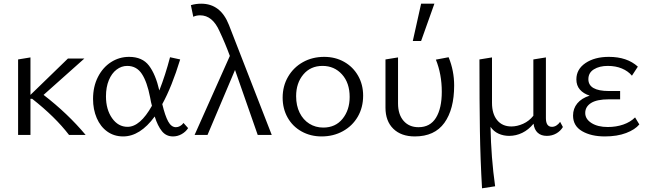

<svg xmlns="http://www.w3.org/2000/svg" viewBox="-20 -731 3501 1040"><path d="M154 -196H145V0H78V-409L145 -420V-217L348 -414H437L216 -217Q347 -116 444 0H354Q279 -98 154 -196Z M484 -195Q484 -262 510.5 -314Q537 -366 581.5 -394.5Q626 -423 679 -423Q751 -423 787 -375.5Q823 -328 843 -241Q876 -325 901 -421L956 -409Q911 -262 859 -167Q874 -104 891 -73Q908 -42 933 -42Q944 -42 955 -48Q966 -54 974 -65L999 -37Q986 -17 964 -4.5Q942 8 917 8Q880 8 857 -20.5Q834 -49 818 -100Q739 8 647 8Q598 8 561 -18.5Q524 -45 504 -91.5Q484 -138 484 -195ZM671 -44Q739 -44 803 -158Q798 -175 793 -204Q777 -287 748.5 -330.5Q720 -374 669 -374Q638 -374 611.5 -354Q585 -334 569.5 -296.5Q554 -259 554 -209Q554 -138 587 -91Q620 -44 671 -44Z M1225 -428Q1201 -494 1169 -562Q1131 -648 1064 -648Q1043 -648 1027 -640L1014 -703Q1040 -711 1070 -711Q1175 -711 1220 -596L1452 0H1376L1253 -352L1104 0H1034Z M1511 -202Q1511 -265 1540.5 -315.5Q1570 -366 1621 -394.5Q1672 -423 1736 -423Q1796 -423 1844 -396Q1892 -369 1919.5 -321Q1947 -273 1947 -213Q1947 -149 1918 -99Q1889 -49 1837.5 -20.5Q1786 8 1722 8Q1662 8 1613.5 -19Q1565 -46 1538 -94Q1511 -142 1511 -202ZM1874 -206Q1874 -282 1832.5 -328Q1791 -374 1727 -374Q1662 -374 1623 -327.5Q1584 -281 1584 -210Q1584 -159 1603 -120.5Q1622 -82 1655.5 -61Q1689 -40 1731 -40Q1797 -40 1835.5 -87.5Q1874 -135 1874 -206Z M2068 -148V-409L2136 -420V-171Q2136 -111 2166 -76.5Q2196 -42 2247 -42Q2310 -42 2341.5 -93Q2373 -144 2373 -234Q2373 -329 2341 -408L2410 -421Q2440 -348 2440 -268Q2440 -139 2387 -65.5Q2334 8 2227 8Q2153 8 2110.5 -33.5Q2068 -75 2068 -148ZM2261 -711H2333L2261 -509H2216Z M2577 -409 2645 -420V-174Q2645 -114 2673 -80Q2701 -46 2750 -46Q2781 -46 2813.5 -60.5Q2846 -75 2869 -104V-409L2937 -420V-91Q2937 -44 2970 -44Q2982 -44 2993.5 -51Q3005 -58 3014 -71L3029 -43Q3016 -21 2993 -8Q2970 5 2942 5Q2911 5 2892.5 -12Q2874 -29 2870 -61Q2843 -28 2809 -11.5Q2775 5 2738 5Q2707 5 2680.5 -7Q2654 -19 2637 -44Q2640 123 2662 278L2591 289Q2582 134 2579.5 -21Q2577 -176 2577 -409Z M3084 -105Q3084 -143 3107 -171Q3130 -199 3174 -213Q3140 -224 3121 -246Q3102 -268 3102 -301Q3102 -356 3151.5 -389.5Q3201 -423 3278 -423Q3377 -423 3435 -370L3403 -321Q3382 -346 3348.5 -360Q3315 -374 3272 -374Q3227 -374 3197 -355.5Q3167 -337 3167 -302Q3167 -270 3195 -254Q3223 -238 3278 -238H3339V-193H3278Q3213 -193 3181.5 -173Q3150 -153 3150 -119Q3150 -86 3184 -64.5Q3218 -43 3272 -43Q3318 -43 3356.5 -56.5Q3395 -70 3420 -95L3443 -57Q3420 -29 3371.5 -10.5Q3323 8 3256 8Q3182 8 3133 -20.5Q3084 -49 3084 -105Z"/></svg>

Font: LXGW Bright TC
Style: Regular
Weight: 400
Designer: Christian Thalmann (Catharsis Fonts)
Foundry: LXGW / Christian Thalmann (Catharsis Fonts) / Fontworks Inc.
Version: Version 5.501